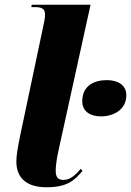

<svg xmlns="http://www.w3.org/2000/svg" viewBox="-20 -780 553 810"><path d="M176 10C264 10 294 -19 328 -59L321 -68C300 -44 278 -21 248 -21C225 -21 215 -32 215 -60C215 -76 218 -106 227 -146L362 -760H114L112 -750H129C167 -750 170 -734 170 -716C170 -704 166 -684 162 -667L67 -217C54 -154 49 -124 49 -99C49 -26 96 10 176 10ZM406 -289C461 -289 513 -319 513 -378C513 -424 473 -442 431 -442C378 -442 327 -419 327 -353C327 -309 362 -289 406 -289Z"/></svg>

Font: Noto Serif Display Condensed Black
Style: Italic
Weight: 900
Width: 3
Italic angle: -12°
Designer: Monotype Design Team
Foundry: Monotype Imaging Inc.
Version: Version 2.009